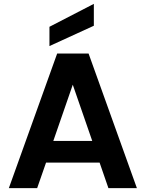

<svg xmlns="http://www.w3.org/2000/svg" viewBox="-20 -977 756 997"><path d="M25.9 0 276.9 -699.2H439.9L690.9 0H543L497.1 -132.8H219.2L172.9 0ZM236.8 -737.8V-837.9L467.3 -957V-843.3ZM256.8 -245.1H459L357.9 -537.1Z"/></svg>

Font: Poppins SemiBold
Style: Regular
Weight: 600
Designer: Ninad Kale (Devanagari), Jonny Pinhorn (Latin)
Foundry: Indian Type Foundry
Version: 4.004